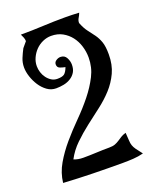

<svg xmlns="http://www.w3.org/2000/svg" viewBox="-129 -754 678 835"><g transform="rotate(-20 209.5 -336.5)"><path d="M68 -672Q120 -672 171 -674.5Q222 -677 274 -677Q291 -677 306.5 -676.5Q322 -676 339 -675Q335 -664 329 -654.5Q323 -645 323 -633Q334 -605 347 -588.5Q360 -572 371.5 -556Q383 -540 390.5 -519Q398 -498 398 -461Q398 -413 381 -376.5Q364 -340 337 -310.5Q310 -281 276.5 -255.5Q243 -230 209.5 -204Q176 -178 146 -149Q116 -120 97 -84Q116 -76 140 -76Q170 -76 200.5 -77.5Q231 -79 261 -79Q278 -79 288.5 -83Q299 -87 308 -93Q317 -99 326.5 -105Q336 -111 350 -115Q352 -91 352.5 -78Q353 -65 356.5 -55Q360 -45 367.5 -34.5Q375 -24 390 -5Q367 1 342.5 2.5Q318 4 294 4Q225 4 156.5 2.5Q88 1 20 -3Q25 -48 48.5 -88.5Q72 -129 104.5 -167Q137 -205 173.5 -241.5Q210 -278 240.5 -316Q271 -354 291 -393.5Q311 -433 311 -478Q311 -505 303 -531Q295 -557 279.5 -577Q264 -597 241.5 -609.5Q219 -622 189 -622Q169 -622 150 -613.5Q131 -605 117 -590.5Q103 -576 94.5 -557.5Q86 -539 86 -519Q86 -505 90.5 -490.5Q95 -476 104 -464Q113 -452 125 -444.5Q137 -437 152 -437Q175 -437 184.5 -444.5Q194 -452 202 -473Q191 -475 178.5 -479.5Q166 -484 166 -498Q166 -509 176 -515.5Q186 -522 196 -522Q215 -522 223.5 -506Q232 -490 232 -474Q232 -453 223.5 -439Q215 -425 200.5 -416Q186 -407 168.5 -403.5Q151 -400 133 -400Q110 -400 91.5 -413.5Q73 -427 60 -447Q47 -467 39.5 -490Q32 -513 32 -533Q32 -555 40 -574.5Q48 -594 58 -613L79 -638Q79 -647 75.5 -655.5Q72 -664 68 -672Z"/></g></svg>

Font: Germanica
Style: Regular
Weight: 400
Designer: Peter Wiegel
Foundry: Peter Wiegel